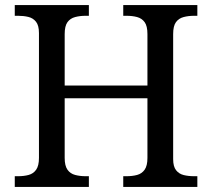

<svg xmlns="http://www.w3.org/2000/svg" viewBox="-20 -734 833 754"><path d="M38 0V-42H51Q74 -42 92.5 -47Q111 -52 122 -67.5Q133 -83 133 -114V-604Q133 -634 121.5 -648.5Q110 -663 91.5 -667.5Q73 -672 51 -672H38V-714H329V-672H316Q294 -672 275 -667Q256 -662 245 -647Q234 -632 234 -600V-398H559V-600Q559 -632 548 -647Q537 -662 518.5 -667Q500 -672 477 -672H464V-714H755V-672H742Q720 -672 701 -667Q682 -662 671 -647Q660 -632 660 -600V-109Q660 -80 671.5 -65.5Q683 -51 701.5 -46.5Q720 -42 742 -42H755V0H464V-42H477Q500 -42 518.5 -47Q537 -52 548 -67.5Q559 -83 559 -114V-348H234V-114Q234 -83 245 -67.5Q256 -52 275 -47Q294 -42 316 -42H329V0Z"/></svg>

Font: Noto Serif Telugu
Style: Regular
Weight: 400
Designer: Jelle Bosma - Monotype Design Team
Foundry: Monotype Imaging Inc.
Version: Version 2.003